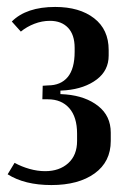

<svg xmlns="http://www.w3.org/2000/svg" viewBox="-20 -524 374 553"><path d="M128 9Q51 9 2 -22L22 -55Q42 -44 65 -37.5Q88 -31 110 -31Q151 -31 176.5 -54Q202 -77 202 -118V-139Q202 -187 179.5 -212.5Q157 -238 118 -238H102L103 -277L118 -278Q155 -278 175 -302Q195 -326 195 -375V-386Q195 -424 176 -444Q157 -464 124 -464Q101 -464 79 -455.5Q57 -447 40 -433L14 -462Q56 -504 139 -504Q209 -504 251 -471.5Q293 -439 293 -380V-364Q293 -321 258.5 -295Q224 -269 170 -264L154 -263V-253L170 -252Q227 -247 263 -218.5Q299 -190 299 -142V-118Q299 -58 252.5 -24.5Q206 9 128 9Z"/></svg>

Font: Moniqa Paragraph
Style: Bold
Weight: 700
Designer: Rajesh Rajput
Foundry: Rajesh Rajput
Version: Version 1.000